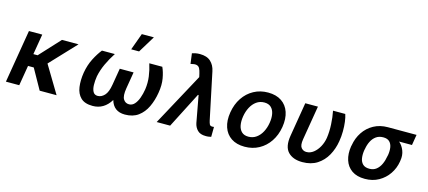

<svg xmlns="http://www.w3.org/2000/svg" viewBox="-59 -1310 4122 1850"><g transform="rotate(15 2002.0 -385.0)"><path d="M251.4 -528.4 217.3 -324.6H259.9L448.2 -528.4H613.3L372.2 -272.4L535.9 0H367.2L254.3 -201.3H197.1L163.4 0H30.5L118.6 -528.4Z M1319.2 -528.4H1448.9Q1469.8 -483.7 1481 -420.1Q1492.2 -356.5 1478.7 -277Q1465.9 -198.2 1435 -133Q1404.1 -67.8 1351.2 -28.9Q1298.3 9.9 1218.8 9.9Q1105.8 9.9 1075.6 -96.9Q1010.3 9.9 897 9.9Q817.8 9.9 777.9 -28.9Q737.9 -67.8 728.9 -133.2Q719.8 -198.5 732.2 -277Q746.1 -357.6 778.8 -421Q811.4 -484.4 846.9 -528.4H975.5Q935 -466.3 906.2 -404.1Q877.5 -342 864 -277Q856.5 -230.1 857.6 -188.7Q858.7 -147.4 873 -121.6Q887.4 -95.9 919.4 -95.9Q956 -95.9 986.7 -128Q1017.4 -160.2 1030.2 -237.9L1057.9 -404.1H1195.7L1168 -237.9Q1155.2 -160.2 1174.9 -128Q1194.6 -95.9 1231.9 -95.9Q1263.5 -95.9 1286.4 -121.3Q1309.3 -146.7 1324.2 -187.9Q1339.1 -229 1346.6 -277Q1355.8 -342 1347.3 -404.5Q1338.8 -467 1319.2 -528.4ZM1115.8 -613.3 1176.8 -781.2H1297.2L1194.6 -613.3Z M2024.1 8.2Q1970.5 8.2 1942.6 -19.7Q1914.8 -47.6 1906.2 -89.8L1857.2 -355.8H1850.9L1668.7 0H1534.4L1818.5 -524.1L1811.1 -557.2Q1804 -589.1 1793.9 -607.8Q1783.7 -626.4 1763.3 -631Q1742.9 -635.7 1704.2 -625.4L1690.7 -728Q1706.3 -733.3 1725.7 -737Q1745 -740.8 1767.8 -740.8Q1838.1 -740.8 1876.2 -705.6Q1914.4 -670.5 1926.5 -611.2L2023.8 -147.7Q2029.1 -123.9 2035.7 -109.9Q2042.3 -95.9 2063.2 -95.9Q2067.1 -95.9 2070.8 -96.4Q2074.6 -96.9 2079.9 -97.3L2078.8 1.8Q2069.2 4.3 2054 6.6Q2038.7 8.9 2024.1 8.2Z M2413 10.7Q2332.4 10.7 2278.9 -25Q2225.5 -60.7 2203.7 -124.8Q2181.8 -188.9 2195.7 -273.8Q2209.5 -357.6 2251.4 -420.3Q2293.3 -483 2357.1 -517.8Q2420.8 -552.6 2499.6 -552.6Q2580.3 -552.6 2633.7 -516.9Q2687.1 -481.2 2709 -416.9Q2730.8 -352.6 2717 -267Q2703.1 -183.6 2661 -121.1Q2619 -58.6 2555.4 -24Q2491.8 10.7 2413 10.7ZM2423.3 -92.3Q2468 -92.3 2502.1 -116.7Q2536.2 -141 2558.1 -182.4Q2579.9 -223.7 2588.1 -274.5Q2596.2 -323.5 2588.8 -363.5Q2581.3 -403.4 2556.8 -427Q2532.3 -450.6 2489.3 -450.6Q2444.6 -450.6 2410.5 -426.1Q2376.4 -401.6 2354.6 -360.1Q2332.7 -318.5 2324.6 -267.8Q2316.8 -218.8 2324 -179Q2331.3 -139.2 2355.8 -115.8Q2380.3 -92.3 2423.3 -92.3Z M2870.7 -545.5H2996.8L2940 -204.5Q2930 -142.4 2950.1 -118.4Q2970.2 -94.5 3001.1 -94.5Q3039.8 -94.5 3072.4 -120.2Q3105.1 -146 3127.7 -187.5Q3150.2 -229 3158 -277Q3167.3 -340.6 3163.5 -412.6Q3159.8 -484.7 3147.4 -545.5H3269.5Q3279.8 -515.6 3285.5 -471.9Q3291.2 -428.3 3290.8 -377.8Q3290.5 -327.4 3282 -277Q3269.2 -198.5 3233 -133.3Q3196.7 -68.2 3136 -29.1Q3075.3 9.9 2988.6 9.9Q2894.5 9.9 2845.2 -41.9Q2795.8 -93.8 2814.3 -206Z M3404.5 -258.5 3407.3 -269.9Q3419.4 -343.4 3458.3 -402Q3497.2 -460.6 3558.8 -494.5Q3620.4 -528.4 3699.9 -528.4H3985.1L3967.7 -422.9H3839.5Q3873.2 -393.5 3890.8 -348Q3908.4 -302.6 3898.8 -248.6L3897.4 -238.6Q3886.4 -170.8 3848.2 -114.3Q3810 -57.9 3749.8 -24Q3689.6 9.9 3611.9 9.9Q3531.6 9.9 3481.4 -25.4Q3431.1 -60.7 3411.8 -121.4Q3392.4 -182.2 3404.5 -258.5ZM3540.1 -269.9 3537.3 -258.5Q3529.8 -214.1 3535.3 -177Q3540.8 -139.9 3563.4 -117.7Q3585.9 -95.5 3629.3 -95.5Q3670.1 -95.5 3698.2 -117.7Q3726.2 -139.9 3743.3 -177Q3760.3 -214.1 3767.4 -258.5L3770.2 -269.9Q3777 -311.1 3771.7 -345.9Q3766.3 -380.7 3745.2 -401.8Q3724.1 -422.9 3682.5 -422.9Q3640.3 -422.9 3611 -401.8Q3581.7 -380.7 3564.3 -345.9Q3546.9 -311.1 3540.1 -269.9Z"/></g></svg>

Font: Inter UI Semi Bold
Style: Italic
Weight: 600
Italic angle: -9.39999°
Designer: Rasmus Andersson
Foundry: rsms
Version: 3.2;8d6f07862